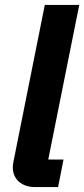

<svg xmlns="http://www.w3.org/2000/svg" viewBox="-20 -760 342 780"><path d="M216 0 238 -112H176L302 -740H162L35 -105C33 -95 32 -88 32 -80C32 -32 68 0 122 0Z"/></svg>

Font: Braiins Sans
Style: Bold Italic
Weight: 700
Italic angle: -11.31°
Designer: Mike Abbink, Paul van der Laan, Pieter van Rosmalen, Jiri Chlebus, Lubos Buracinsky
Foundry: Bold Monday, Sudetype
Version: Version 1.000;hotconv 1.0.109;makeotfexe 2.5.65596